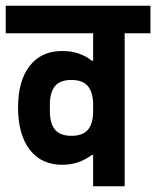

<svg xmlns="http://www.w3.org/2000/svg" viewBox="-30 -650 545 670"><path d="M495 -534H405V0H295V-109H290Q245 -75 187 -75Q114 -75 73.5 -128Q33 -181 33 -275Q33 -368 73.5 -420Q114 -472 187 -472Q220 -472 246.5 -462.5Q273 -453 290 -438H295V-534H-10V-630H495ZM295 -262V-283Q295 -327 277 -349Q259 -371 219 -371Q180 -371 162 -349.5Q144 -328 144 -285V-262Q144 -219 162 -197.5Q180 -176 219 -176Q259 -176 277 -197.5Q295 -219 295 -262Z"/></svg>

Font: Pragati Narrow
Style: Bold
Weight: 700
Designer: Hector Gatti, Marcela Romero, Pablo Cosgaya and Nicolas Silva
Foundry: Omnibus-Type
Version: Version 1.010; ttfautohint (v1.3)